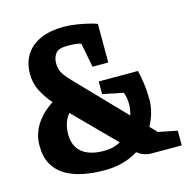

<svg xmlns="http://www.w3.org/2000/svg" viewBox="-102 -766 866 884"><g transform="rotate(-15 331.0 -324.5)"><path d="M289 19Q235 19 188 9.5Q141 0 105 -21.5Q69 -43 49 -79Q29 -115 29 -169Q29 -202 39.5 -230Q50 -258 66.5 -280Q83 -302 102 -318.5Q121 -335 139 -346Q107 -384 89.5 -419.5Q72 -455 72 -498Q72 -548 94.5 -586Q117 -624 163 -646Q209 -668 280 -668Q307 -668 338.5 -663Q370 -658 396.5 -651.5Q423 -645 434 -640V-456H359L337 -571Q327 -576 309.5 -577.5Q292 -579 271 -579Q229 -579 215 -560Q201 -541 201 -515Q201 -500 204.5 -486.5Q208 -473 218.5 -458Q229 -443 250 -421L469 -194Q477 -224 477 -246Q477 -266 474 -279.5Q471 -293 467 -303L369 -323V-383H556Q560 -369 566.5 -328Q573 -287 573 -238Q573 -213 565 -182.5Q557 -152 540 -121L572 -88L662 -70V0H517Q501 0 484.5 -5.5Q468 -11 457 -20L451 -24Q420 -4 379.5 7.5Q339 19 289 19ZM310 -68Q334 -68 354 -73Q374 -78 390 -87L201 -278Q192 -268 185 -254Q178 -240 174 -222.5Q170 -205 170 -183Q170 -145 187 -119Q204 -93 235.5 -80.5Q267 -68 310 -68Z"/></g></svg>

Font: Faustina ExtraBold
Style: Regular
Weight: 800
Designer: Alfonso Garcia
Foundry: http://www.omnibus-type.com
Version: Version 1.200